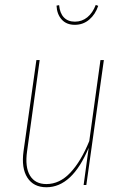

<svg xmlns="http://www.w3.org/2000/svg" viewBox="-20 -767 512 796"><path d="M214.4 -743.7 225.1 -745.6Q228 -712.4 244.9 -694.8Q261.7 -677.2 290.5 -677.2Q319.8 -677.2 342 -695.3Q364.3 -713.4 377 -746.6L387.2 -742.7Q375.5 -707.5 350.1 -685.8Q324.7 -664.1 290 -664.1Q255.4 -664.1 235.6 -686.3Q215.8 -708.5 214.4 -743.7ZM172.4 9.3Q119.1 9.3 93.5 -30.5Q67.9 -70.3 77.6 -140.1L130.9 -518.1H144.5L92.3 -140.1Q83 -74.7 104.2 -39.3Q125.5 -3.9 172.4 -3.9Q227.1 -3.9 271.5 -51Q315.9 -98.1 350.1 -182.1L396.5 -518.1H410.6L337.9 0H326.7L347.7 -154.3Q279.3 9.3 172.4 9.3Z"/></svg>

Font: Fira Sans Compressed Hair
Style: Italic
Weight: 100
Width: 3
Italic angle: -8°
Designer: Carrois Corporate & Edenspiekermann AG
Foundry: Carrois Corporate GbR & Edenspiekermann AG
Version: Version 4.203;PS 004.203;hotconv 1.0.88;makeotf.lib2.5.64775